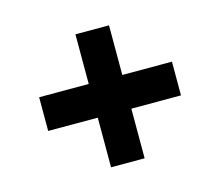

<svg xmlns="http://www.w3.org/2000/svg" viewBox="-79 -643 804 702"><g transform="rotate(-15 323.5 -291.5)"><path d="M259.6 -39.3V-542.6H386.7V-39.3ZM71.9 -227.1V-354.7H574.6V-227.1Z"/></g></svg>

Font: Inter Tight
Style: Regular
Weight: 400
Designer: Rasmus Andersson
Foundry: rsms
Version: Version 3.002